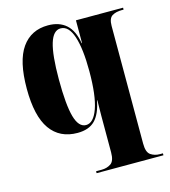

<svg xmlns="http://www.w3.org/2000/svg" viewBox="-114 -639 849 960"><g transform="rotate(-15 310.0 -159.5)"><path d="M267 229V219H296Q323 219 343.5 205.5Q364 192 364 147V33Q364 -7 364 -44.5Q364 -82 365 -122H363Q350 -54 318.5 -22Q287 10 228 10Q136 10 87.5 -58.5Q39 -127 39 -269Q39 -412 87 -480Q135 -548 223 -548Q281 -548 316.5 -516.5Q352 -485 363 -418H365V-536H609V-526H600Q569 -526 549.5 -514Q530 -502 530 -463V147Q530 192 550.5 205.5Q571 219 597 219H613V229ZM279 -17Q318 -17 341 -82Q364 -147 364 -273Q364 -389 343 -453Q322 -517 280 -517Q242 -517 224 -458Q206 -399 206 -273Q206 -140 223.5 -78.5Q241 -17 279 -17Z"/></g></svg>

Font: Noto Serif Display SemiCondensed ExtraBold
Style: Regular
Weight: 800
Width: 4
Designer: Monotype Design Team
Foundry: Monotype Imaging Inc.
Version: Version 2.009